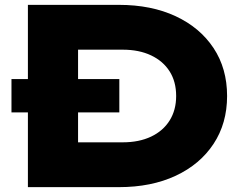

<svg xmlns="http://www.w3.org/2000/svg" viewBox="-20 -770 991 790"><path d="M27.2 -444.6H471V-307.4H27.2ZM469.2 -750Q602.6 -750 702.7 -703.3Q802.8 -656.6 858.6 -572.4Q914.4 -488.2 914.4 -375Q914.4 -262.4 858.6 -177.9Q802.8 -93.4 702.7 -46.7Q602.6 0 469.2 0H94.8V-750ZM301.2 -87.4 202.4 -184.4H484.8Q552.2 -184.4 601.7 -207.9Q651.2 -231.4 678 -274.3Q704.8 -317.2 704.8 -375Q704.8 -433.8 678 -476.2Q651.2 -518.6 601.7 -542.1Q552.2 -565.6 484.8 -565.6H202.4L301.2 -662.6Z"/></svg>

Font: Unbounded
Style: Regular
Weight: 400
Designer: Luke Prowse, Jean-Baptiste Morizot, Fátima Lázaro, Florian Runge
Foundry: NaN
Version: Version 1.701;gftools[0.9.28.dev5+ged2979d]